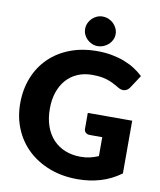

<svg xmlns="http://www.w3.org/2000/svg" viewBox="-100 -1017 922 1103"><g transform="rotate(10 361.0 -465.0)"><path d="M420.5 -377.5H679.5V-70Q623.5 -29 560.2 -10.5Q497 8 428 8Q338 8 264.2 -20.2Q190.5 -48.5 138 -98.2Q85.5 -148 57 -216.2Q28.5 -284.5 28.5 -364.5Q28.5 -446 55.5 -514.2Q82.5 -582.5 132.8 -632Q183 -681.5 254.2 -709Q325.5 -736.5 413.5 -736.5Q459 -736.5 499 -729Q539 -721.5 572.8 -708.5Q606.5 -695.5 634.5 -677.5Q662.5 -659.5 684.5 -638.5L635.5 -564Q624 -546.5 605.8 -542.5Q587.5 -538.5 566.5 -551.5Q546.5 -563.5 528.8 -572.2Q511 -581 492.5 -586.5Q474 -592 453.5 -594.5Q433 -597 407.5 -597Q360 -597 322 -580.2Q284 -563.5 257.2 -533Q230.5 -502.5 216 -459.8Q201.5 -417 201.5 -364.5Q201.5 -306.5 217.5 -261.5Q233.5 -216.5 262.8 -185.5Q292 -154.5 332.8 -138.2Q373.5 -122 423 -122Q453.5 -122 478.2 -128Q503 -134 526.5 -144V-254.5H454.5Q438.5 -254.5 429.5 -263Q420.5 -271.5 420.5 -284.5ZM499.5 -850Q499.5 -833 492.2 -817.5Q485 -802 472.8 -790.5Q460.5 -779 443.8 -772Q427 -765 408.5 -765Q391 -765 375.2 -772Q359.5 -779 347.5 -790.5Q335.5 -802 328.5 -817.5Q321.5 -833 321.5 -850Q321.5 -868 328.5 -883.8Q335.5 -899.5 347.5 -911.5Q359.5 -923.5 375.2 -930.5Q391 -937.5 408.5 -937.5Q427 -937.5 443.8 -930.5Q460.5 -923.5 472.8 -911.5Q485 -899.5 492.2 -883.8Q499.5 -868 499.5 -850Z"/></g></svg>

Font: Lato ExtraBold
Style: Regular
Weight: 800
Designer: Lukasz Dziedzic with Adam Twardoch and Botio Nikoltchev
Foundry: tyPoland Lukasz Dziedzic
Version: Version 2.015; 2015-08-06; http://www.latofonts.com/